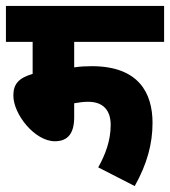

<svg xmlns="http://www.w3.org/2000/svg" viewBox="-20 -642 573 647"><path d="M230 -501H533V-622H0V-501H90V-393C42 -379 25 -358 25 -320C25 -257 97 -166 165 -166C209 -166 230 -193 230 -247V-294C246 -297 262 -299 277 -299C328 -299 353 -270 353 -221C353 -168 335 -121 311 -78L434 -15C476 -90 494 -158 494 -228C494 -328 448 -419 289 -419C270 -419 250 -418 230 -415Z"/></svg>

Font: Noto Sans Devanagari UI Condensed ExtraBold
Style: Regular
Weight: 800
Width: 3
Designer: Jelle Bosma - Monotype Design Team
Foundry: Monotype Imaging Inc.
Version: Version 2.004